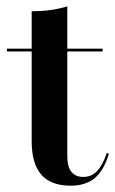

<svg xmlns="http://www.w3.org/2000/svg" viewBox="-20 -569 360 600"><path d="M200.8 11.3Q139.5 11.3 109.3 -23Q79 -57.3 79 -128.2V-408.1H1.6V-416.9H79V-533.9Q112.1 -533.9 139.5 -537.9Q166.9 -541.9 190.3 -549.2V-416.9H300.8V-408.1H190.3V-80.6Q190.3 -47.6 203.2 -31.9Q216.1 -16.1 240.3 -16.1Q266.1 -16.1 283.9 -35.1Q301.6 -54 313.7 -91.1L320.2 -88.7Q304.8 -36.3 276.2 -12.5Q247.6 11.3 200.8 11.3Z"/></svg>

Font: Playfair 144pt
Style: Bold
Weight: 700
Version: Version 2.001;gftools[0.9.30]